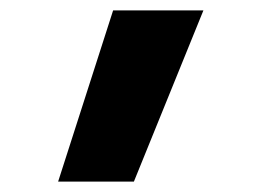

<svg xmlns="http://www.w3.org/2000/svg" viewBox="-20 -792 490 370"><path d="M92 -442 198 -772H372L238 -442Z"/></svg>

Font: Iosevka Etoile Heavy
Style: Regular
Weight: 900
Designer: Belleve Invis
Foundry: Belleve Invis
Version: Version 22.1.2; ttfautohint (v1.8.4)